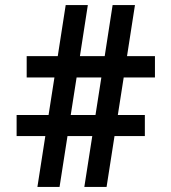

<svg xmlns="http://www.w3.org/2000/svg" viewBox="-20 -737 676 757"><path d="M127.5 0 158.7 -200.6H45.5V-283.7H171.5L194.6 -431.5H85.2V-515.6H207.7L239 -717H326.3L295.1 -515.6H392.8L424 -717H512.1L480.8 -515.6H590.9V-431.5H467.7L444.6 -283.7H551.1V-200.6H431.5L400.2 0H312.5L343.8 -200.6H246.1L214.8 0ZM258.9 -283.7H356.5L379.6 -431.5H282Z"/></svg>

Font: Interface
Style: Bold
Weight: 700
Designer: Rasmus Andersson
Foundry: rsms
Version: Version 1.8